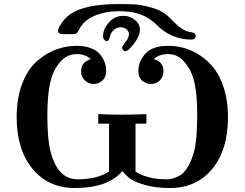

<svg xmlns="http://www.w3.org/2000/svg" viewBox="-20 -925 1220 956"><path d="M63 -341.8Q63 -438 91.1 -510Q119.1 -582 164.6 -621.1Q210 -660.2 259.5 -678.5Q309.1 -696.8 360.8 -696.8Q402.8 -696.8 433.3 -684.8Q463.9 -672.9 479.5 -652.8Q495.1 -632.8 502 -612.8Q508.8 -592.8 508.8 -571.8Q508.8 -542 490.5 -524.4Q472.2 -506.8 446.8 -506.8Q422.9 -506.8 403.3 -523.9Q383.8 -541 383.8 -569.8Q383.8 -616.7 433.1 -630.9Q402.3 -655.8 363.8 -655.8Q318.8 -655.8 288.3 -625.5Q257.8 -595.2 242.2 -554.2Q216.3 -488.3 215.8 -352.1Q215.8 -228 231.9 -168.9Q268.1 -31.7 367.2 -32.2Q463.4 -32.2 522.9 -70.8V-309.1H469.2V-356.9Q529.3 -354 589.1 -354Q648.9 -354 709 -356.9V-309.1H654.8V-70.8Q714.8 -31.7 812 -32.2Q825.2 -32.2 837.2 -35.2Q849.1 -38.1 871.6 -49.1Q894 -60.1 913.6 -91.1Q933.1 -122.1 945.8 -168.9Q961.9 -228 961.9 -352.1Q961.9 -488.3 936 -554.2Q920.9 -593.3 890.9 -624.5Q860.8 -655.8 814.9 -655.8Q774.9 -655.8 745.1 -630.9Q793.9 -617.7 793.9 -569.8Q793.9 -543 776.4 -524.9Q758.8 -506.8 731.9 -506.8Q708 -506.8 688.5 -522.9Q668.9 -539.1 668.9 -571.8Q668.9 -618.7 703.9 -657.7Q738.8 -696.8 816.9 -696.8Q857.9 -696.8 897.5 -685.8Q937 -674.8 977.1 -648.4Q1017.1 -622.1 1047.1 -583Q1077.1 -543.9 1096.2 -481.4Q1115.2 -418.9 1115.2 -341.8Q1115.2 -178.7 1036.6 -83.7Q958 11.2 827.1 11.2Q753.9 11.2 700.9 -4.4Q647.9 -20 627.9 -35.4Q607.9 -50.8 588.9 -73.2Q520 10.7 352.1 11.2Q221.2 11.2 142.1 -84.2Q63 -179.7 63 -341.8ZM269 -771Q269 -784.2 285.4 -808.6Q301.8 -833 325.2 -851.1Q398.4 -905.3 574.2 -904.8Q620.1 -904.8 649.7 -903.3Q679.2 -901.9 727.1 -889.4Q774.9 -877 807.1 -853Q816.9 -845.2 840.3 -821Q863.8 -796.9 886 -782Q908.2 -767.1 934.1 -764.2Q954.1 -761.2 954.1 -746.1Q954.1 -728 931.2 -728Q849.1 -728 782.2 -780.8Q778.3 -783.7 762.7 -798.8Q747.1 -814 734.1 -823.5Q721.2 -833 698.5 -845Q675.8 -856.9 644.3 -863Q612.8 -869.1 574.2 -869.1Q500 -869.1 446.5 -844.5Q393.1 -819.8 372.1 -774.9Q366.2 -761.7 360.1 -758.3Q354 -754.9 341.8 -754.9H295.9Q269 -754.9 269 -771ZM493.2 -746.1Q493.2 -780.3 522 -813.2Q550.8 -846.2 595.2 -846.2Q625 -846.2 650.9 -826.2Q676.8 -806.2 676.8 -776.9Q676.8 -746.1 647.5 -708Q618.2 -669.9 605 -669.9Q598.1 -669.9 593 -675.5Q587.9 -681.2 587.9 -688Q587.9 -693.8 605 -715.8Q622.1 -737.8 622.1 -754.9Q622.1 -769 610.1 -779.1Q598.1 -789.1 581.1 -789.1Q563 -789.1 548.6 -777.6Q534.2 -766.1 528.8 -748Q522.9 -720.2 512.2 -720.2Q505.4 -720.2 499.3 -726.6Q493.2 -732.9 493.2 -746.1Z"/></svg>

Font: CMU Serif
Style: Bold
Weight: 700
Version: Version 0.7.0